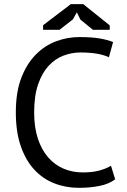

<svg xmlns="http://www.w3.org/2000/svg" viewBox="-20 -890 611 922"><path d="M533 -29Q503 -6 457 3Q411 12 359 12Q296 12 241 -9.5Q186 -31 145 -75Q104 -119 80 -187.5Q56 -256 56 -350Q56 -448 82.5 -516.5Q109 -585 152.5 -628.5Q196 -672 250 -692Q304 -712 360 -712Q420 -712 458 -705.5Q496 -699 523 -688L503 -615Q455 -638 366 -638Q325 -638 285 -623Q245 -608 213.5 -574Q182 -540 163 -485Q144 -430 144 -350Q144 -278 162 -224Q180 -170 211.5 -134Q243 -98 285.5 -80Q328 -62 378 -62Q423 -62 456.5 -71Q490 -80 513 -94ZM320 -870H380L507 -768V-747H426L366 -796L349 -831L330 -797L266 -747H187V-769Z"/></svg>

Font: PTSans
Style: Regular
Weight: 400
Designer: A.Korolkova, O.Umpeleva, V.Yefimov
Foundry: ParaType Ltd
Version: Version 2.003W OFL